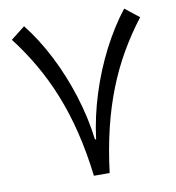

<svg xmlns="http://www.w3.org/2000/svg" viewBox="-78 -760 762 831"><g transform="rotate(-10 302.5 -345.0)"><path d="M304.8 -153.9H299.9Q287.8 -251.8 257 -349.2Q226.3 -446.6 181.6 -534Q136.9 -621.3 82.7 -689.8L20.5 -641.1Q69.7 -577.4 109.5 -508.4Q149.4 -439.4 180.4 -361.8Q211.5 -284.2 233.4 -194.6Q255.4 -105 268.1 0H337.2Q350.3 -105 372.1 -194.6Q393.9 -284.2 424.7 -361.8Q455.4 -439.4 495.3 -508.4Q535.2 -577.4 584.3 -641.1L522.6 -689.8Q468.9 -621.3 423.9 -534Q378.9 -446.6 348 -349.2Q317.1 -251.8 304.8 -153.9Z"/></g></svg>

Font: Estedad-FD VF
Style: Regular
Weight: 100
Designer: Amin Abedi
Version: Version 7.3